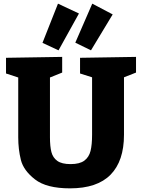

<svg xmlns="http://www.w3.org/2000/svg" viewBox="-20 -1019 779 1053"><path d="M726 -707V-621L660 -595V-280Q660 -136 586.5 -61Q513 14 364 14Q235 14 172 -35Q109 -84 94.5 -142Q80 -200 80 -266V-594L13 -616V-702L321 -707V-621L254 -594V-266Q254 -216 262 -185Q270 -154 294.5 -136.5Q319 -119 367 -119Q417 -119 442.5 -138Q468 -157 476.5 -191Q485 -225 485 -280V-595L419 -616V-702ZM413 -945 301 -743 213 -784 298 -999ZM598 -940 479 -743 393 -785 486 -999Z"/></svg>

Font: Bitter Pro ExtraBold
Style: Regular
Weight: 800
Designer: Sol Matas, and Bitter project Authors
Foundry: Sol Matas
Version: Version 1.010